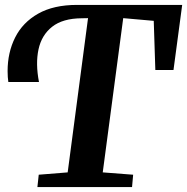

<svg xmlns="http://www.w3.org/2000/svg" viewBox="-20 -763 763 783"><path d="M132.5 0 138 -50.5 256 -60 339 -689 313.5 -688.5Q236 -688 192.8 -654Q149.5 -620 137 -561.5Q124.5 -503 139 -428.5H14Q12.5 -437.5 11.8 -448.8Q11 -460 11 -473Q11 -549 41.8 -610.2Q72.5 -671.5 135.5 -707.2Q198.5 -743 294.5 -743H723L687.5 -477.5H613.5L607 -678L482.5 -689L399 -60L523 -50.5L518.5 0Z"/></svg>

Font: Merriweather
Style: Bold Italic
Weight: 700
Italic angle: -7.8°
Version: Version 2.101